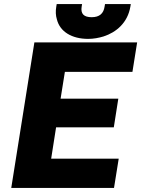

<svg xmlns="http://www.w3.org/2000/svg" viewBox="-20 -918 690 938"><path d="M35 0H537L560 -143H230L254 -296H536L558 -436H276L297 -567H627L650 -711H148ZM255 -886C251 -863 252 -842 258 -823C273 -763 331 -728 411 -728C437 -728 463 -733 486 -740C548 -760 604 -807 617 -886L619 -898H493L491 -886C486 -852 466 -834 428 -834C390 -834 373 -850 379 -886L381 -898H257Z"/></svg>

Font: Asimov Pro
Style: UltObl
Weight: 900
Designer: Google
Version: Version 2.000980; 2014